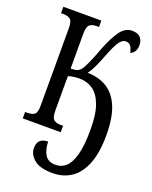

<svg xmlns="http://www.w3.org/2000/svg" viewBox="-174 -813 914 1154"><g transform="rotate(20 283.0 -236.0)"><path d="M308 248Q227 248 189.5 216.5Q152 185 152 144Q152 79 219 79Q221 131 240.5 163Q260 195 309 195Q345 195 373 170.5Q401 146 417.5 86.5Q434 27 434 -77Q434 -177 411.5 -235Q389 -293 351.5 -317.5Q314 -342 268 -342Q249 -342 228.5 -339Q208 -336 196 -331V-113Q196 -66 211.5 -53.5Q227 -41 255 -41H271V0H28V-41H43Q72 -41 87.5 -52.5Q103 -64 103 -108V-605Q103 -649 87.5 -661Q72 -673 43 -673H28V-714H271V-673H255Q227 -673 211.5 -660.5Q196 -648 196 -601V-380Q228 -380 241.5 -387Q255 -394 266 -410Q277 -427 293.5 -465Q310 -503 330 -557Q359 -631 390.5 -675.5Q422 -720 467 -720Q503 -720 520 -701.5Q537 -683 537 -654Q537 -628 526.5 -612Q516 -596 500 -591Q496 -614 485.5 -630.5Q475 -647 454 -647Q429 -647 410 -618Q391 -589 368 -529Q348 -478 333 -445.5Q318 -413 301 -391Q373 -390 425.5 -357.5Q478 -325 506.5 -256.5Q535 -188 535 -77Q535 38 505.5 110Q476 182 425 215Q374 248 308 248Z"/></g></svg>

Font: Noto Serif ExtraCondensed
Style: Regular
Weight: 400
Width: 2
Designer: Monotype Design Team
Foundry: Monotype Imaging Inc.
Version: Version 2.015